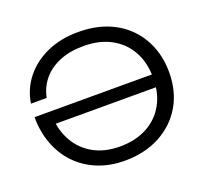

<svg xmlns="http://www.w3.org/2000/svg" viewBox="-131 -919 1162 1088"><g transform="rotate(-20 450.0 -375.0)"><path d="M443 -763Q540 -763 615.5 -733.5Q691 -704 743.5 -651Q796 -598 823.5 -527Q851 -456 851 -373Q851 -258 800 -171.5Q749 -85 657.5 -36Q566 13 446 13Q354 13 280.5 -17.5Q207 -48 155 -102.5Q103 -157 75 -231.5Q47 -306 47 -394H779V-318H107L143 -356Q148 -274 185 -210Q222 -146 288.5 -109Q355 -72 446 -72Q540 -72 609.5 -109Q679 -146 717 -213.5Q755 -281 755 -373Q755 -467 717 -535Q679 -603 609.5 -640.5Q540 -678 445 -678Q361 -678 299 -652Q237 -626 199 -580Q161 -534 149 -473H54Q67 -557 119 -622.5Q171 -688 254 -725.5Q337 -763 443 -763Z"/></g></svg>

Font: Unbounded Light
Style: Regular
Weight: 300
Designer: Luke Prowse, Jean-Baptiste Morizot, Fátima Lázaro, Florian Runge
Foundry: NaN
Version: Version 1.700